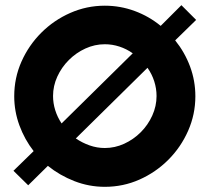

<svg xmlns="http://www.w3.org/2000/svg" viewBox="-20 -712 810 742"><path d="M385 10Q324 10 267.5 -12Q211 -34 165 -71L89 4L32 -52L110 -128Q75 -173 55 -227.5Q35 -282 35 -340Q35 -411 63 -474Q91 -537 139.5 -585.5Q188 -634 251.5 -662Q315 -690 385 -690Q445 -690 500.5 -669.5Q556 -649 601 -612L681 -692L738 -635L657 -556Q694 -510 714.5 -455Q735 -400 735 -340Q735 -270 707 -206.5Q679 -143 630.5 -94.5Q582 -46 519 -18Q456 10 385 10ZM385 -140Q424 -140 460 -156.5Q496 -173 524 -201Q552 -229 568.5 -265.5Q585 -302 585 -341Q585 -370 576 -398Q567 -426 550 -450L273 -177Q298 -160 326.5 -150Q355 -140 385 -140ZM218 -235 493 -506Q469 -523 441.5 -532Q414 -541 385 -541Q346 -541 310 -524.5Q274 -508 246 -480Q218 -452 201.5 -416Q185 -380 185 -341Q185 -313 193.5 -286Q202 -259 218 -235Z"/></svg>

Font: Teachers
Style: Regular
Weight: 400
Designer: Alfredo Marco Pradil, Chank Diesel
Version: Version 1.001